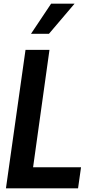

<svg xmlns="http://www.w3.org/2000/svg" viewBox="-20 -1020 526 1040"><path d="M256.8 -1000H383.8L245.1 -836.9H147.9ZM118.2 -750H248L159.2 -113.8H418.9L402.8 0H12.2Z"/></svg>

Font: Oakes Grotesk
Style: SemiBold Italic
Weight: 600
Designer: Samuel Oakes
Foundry: Samuel Oakes
Version: Version 1.0 | wf-rip DC20170320